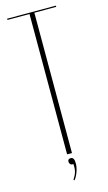

<svg xmlns="http://www.w3.org/2000/svg" viewBox="-127 -743 515 916"><g transform="rotate(-15 130.5 -285.0)"><path d="M251 -693H143V0H119V-693H10V-699H251ZM136 52Q134 53 131 53Q125 53 120.5 48Q116 43 116 36Q116 22 131 22Q148 22 148 52Q148 72 140 94Q132 116 121 129L117 125Q129 107 133.5 91Q138 75 136 52Z"/></g></svg>

Font: Moniqa Thin Display
Style: Regular
Weight: 100
Designer: Rajesh Rajput
Foundry: Rajesh Rajput
Version: Version 1.000